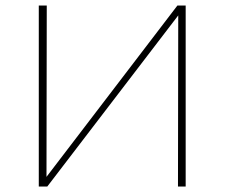

<svg xmlns="http://www.w3.org/2000/svg" viewBox="-20 -678 817 698"><path d="M655 0H627L628 -622L152 0H121V-658H150L149 -35L625 -658H655Z"/></svg>

Font: Ysabeau Extralight
Style: Regular
Weight: 200
Designer: Christian Thalmann (Catharsis Fonts)
Version: Version 0.003